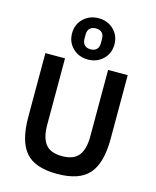

<svg xmlns="http://www.w3.org/2000/svg" viewBox="-143 -1092 975 1200"><g transform="rotate(15 344.5 -491.5)"><path d="M344.2 -728Q285.6 -728 246.3 -765.9Q207 -803.7 207 -861.8Q207 -919.4 246.6 -957.3Q286.1 -995.1 344.2 -995.1Q402.3 -995.1 441.7 -957.3Q481 -919.4 481 -861.8Q481 -803.7 441.7 -765.9Q402.3 -728 344.2 -728ZM397 -847.2V-877Q397 -901.4 383.3 -915.3Q369.6 -929.2 344.2 -929.2Q318.8 -929.2 304.9 -915.3Q291 -901.4 291 -877V-847.2Q291 -822.3 304.9 -808.1Q318.8 -793.9 344.2 -793.9Q369.6 -793.9 383.3 -808.1Q397 -822.3 397 -847.2ZM342.8 12.2Q199.2 12.2 138.7 -58.6Q78.1 -129.4 78.1 -286.1V-698.2H205.1V-269Q205.1 -184.6 237.5 -143.8Q270 -103 344.2 -103Q418.9 -103 451.4 -143.8Q483.9 -184.6 483.9 -269V-698.2H610.8V-286.1Q610.8 -129.9 549.1 -58.8Q487.3 12.2 342.8 12.2Z"/></g></svg>

Font: Anuphan SemiBold
Style: Bold
Weight: 600
Designer: Mike Abbink, Paul van der Laan, Pieter van Rosmalen, Mint Tantisuwanna
Foundry: Bold Monday; Cadson Demak
Version: Version 3.002;hotconv 1.0.109;makeotfexe 2.5.65596